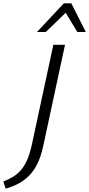

<svg xmlns="http://www.w3.org/2000/svg" viewBox="-89 -927 535 1152"><path d="M101 -54 231 -658H301L170 -49Q157 11 136 54Q115 97 86.5 126Q58 155 22.5 174Q-13 193 -55 205L-69 162Q-35 149 -8 132Q19 115 39.5 90Q60 65 75 30Q90 -5 101 -54ZM133 -735 294 -907H339L320 -865L186 -735ZM375 -735 297 -864 294 -907H339L426 -735Z"/></svg>

Font: Ysabeau Office
Style: Italic
Weight: 400
Italic angle: -12°
Designer: Christian Thalmann (Catharsis Fonts)
Version: Version 2.001;gftools[0.9.30]; featfreeze: tnum,lnum,ss02